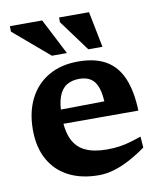

<svg xmlns="http://www.w3.org/2000/svg" viewBox="-82 -783 730 862"><g transform="rotate(-10 283.0 -352.0)"><path d="M295.5 -507Q373 -507 422.2 -478Q471.5 -449 496.2 -390.5Q521 -332 524 -243H149L148 -307.5L421 -311L381.5 -287.5Q381 -341.5 370.2 -372.2Q359.5 -403 338.8 -416.2Q318 -429.5 287.5 -429.5Q253 -429.5 229.2 -414.8Q205.5 -400 193.2 -366.8Q181 -333.5 181 -277.5Q181 -212.5 199.5 -172.5Q218 -132.5 256.8 -114Q295.5 -95.5 355.5 -95.5Q386.5 -95.5 413.5 -99.5Q440.5 -103.5 465 -110.8Q489.5 -118 513 -126.5L517 -76Q477.5 -47.5 440 -27.8Q402.5 -8 367.8 2Q333 12 300.5 12Q220.5 12 162.8 -17.8Q105 -47.5 73.8 -103.8Q42.5 -160 42.5 -240Q42.5 -320 72.5 -380Q102.5 -440 159.2 -473.5Q216 -507 295.5 -507ZM253 -553H184.5L22 -691.5V-716.5H169ZM415 -553H350.5L246 -695V-716.5H382.5Z"/></g></svg>

Font: Newsreader 9pt SemiBold
Style: Regular
Weight: 600
Designer: Hugues Gentile
Foundry: Production Type
Version: Version 1.003